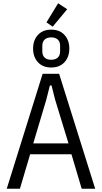

<svg xmlns="http://www.w3.org/2000/svg" viewBox="-20 -1146 619 1166"><path d="M476 0 414 -209H163L101 0H21L239 -698H339L558 0ZM315 -540 293 -627H283L261 -540L182 -275H396ZM300 -984 262 -1010 333 -1126 388 -1090ZM291 -736Q240 -736 210.5 -768Q181 -800 181 -851Q181 -902 210.5 -934Q240 -966 291 -966Q342 -966 371.5 -934Q401 -902 401 -851Q401 -800 371.5 -768Q342 -736 291 -736ZM291 -783Q316 -783 330.5 -796Q345 -809 345 -834V-868Q345 -893 330.5 -906Q316 -919 291 -919Q266 -919 251.5 -906Q237 -893 237 -868V-834Q237 -809 251.5 -796Q266 -783 291 -783Z"/></svg>

Font: IBM Plex Sans Cond
Style: Regular
Weight: 400
Width: 3
Designer: Mike Abbink, Paul van der Laan, Pieter van Rosmalen
Foundry: Bold Monday
Version: Version 1.3